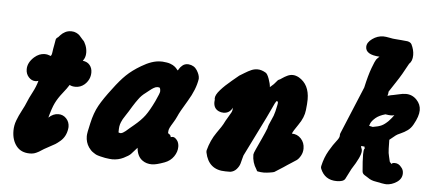

<svg xmlns="http://www.w3.org/2000/svg" viewBox="-50 -850 2149 959"><g transform="rotate(5 1024.5 -370.0)"><path d="M127 -3.9Q83 -3.9 59.6 -33.7Q36.1 -63.5 36.1 -110.4Q36.1 -136.7 45.4 -161.6Q54.7 -186.5 69.3 -213.9Q84 -241.2 89.8 -256.8Q97.7 -277.3 114.3 -308.6Q130.9 -339.8 138.7 -369.1Q130.9 -366.2 124 -366.2Q104.5 -366.2 89.8 -382.3Q75.2 -398.4 75.2 -421.9Q75.2 -455.1 106.4 -483.4Q130.9 -504.9 158.2 -504.9Q166 -504.9 172.9 -503.4Q179.7 -502 183.6 -500L188.5 -498Q190.4 -500 191.4 -501.5Q192.4 -502.9 193.4 -505.9Q194.3 -508.8 194.8 -511.7Q195.3 -514.6 196.3 -521.5Q197.3 -528.3 198.2 -534.7Q199.2 -541 201.7 -553.7Q204.1 -566.4 206.1 -579.1Q207 -588.9 217.8 -594.7Q218.8 -595.7 228 -606Q237.3 -616.2 250.5 -623Q263.7 -629.9 280.3 -629.9H282.2Q294.9 -629.9 306.2 -624.5Q317.4 -619.1 322.8 -613.3Q328.1 -607.4 334.5 -600.1Q340.8 -592.8 341.8 -591.8Q349.6 -585.9 356.9 -567.4Q364.3 -548.8 364.3 -529.3Q364.3 -504.9 350.6 -488.3Q374 -485.4 386.2 -470.2Q398.4 -455.1 398.4 -433.6Q398.4 -397.5 370.1 -372.1Q350.6 -355.5 325.2 -355.5Q306.6 -355.5 295.9 -362.3Q285.2 -344.7 263.7 -317.9Q242.2 -291 229.5 -265.1Q216.8 -239.3 204.1 -190.4Q226.6 -211.9 252.9 -211.9Q276.4 -211.9 292.5 -194.8Q308.6 -177.7 308.6 -152.3Q308.6 -150.4 308.1 -147.5Q307.6 -144.5 307.6 -142.6Q304.7 -123 296.4 -107.4Q288.1 -91.8 274.4 -80.1Q260.7 -68.4 250.5 -62Q240.2 -55.7 221.2 -45.9Q202.1 -36.1 196.3 -32.2Q194.3 -31.2 185.5 -25.4Q176.8 -19.5 172.4 -17.1Q168 -14.6 159.7 -10.7Q151.4 -6.8 143.6 -5.4Q135.7 -3.9 127 -3.9Z M821.3 -146.5Q822.3 -146.5 825.7 -147.5Q829.1 -148.4 832 -148.4Q843.8 -148.4 856.4 -129.9Q863.3 -117.2 863.3 -101.6Q863.3 -76.2 847.2 -52.7Q831.1 -29.3 802.7 -18.6Q760.7 -2.9 739.3 -2.9Q711.9 -2.9 692.4 -16.6Q665 -35.2 661.1 -79.1Q640.6 -55.7 631.3 -45.9Q622.1 -36.1 596.2 -23.4Q570.3 -10.7 540 -10.7Q529.3 -10.7 503.9 -14.6Q502.9 -14.6 492.7 -17.1Q482.4 -19.5 479.5 -20Q476.6 -20.5 467.3 -23.4Q458 -26.4 453.6 -29.3Q449.2 -32.2 442.4 -36.6Q435.5 -41 430.2 -46.9Q424.8 -52.7 419.9 -59.6Q403.3 -84 403.3 -115.2Q403.3 -130.9 415 -179.7Q426.8 -233.4 447.8 -271Q468.8 -308.6 508.8 -360.4Q542 -405.3 570.8 -433.1Q599.6 -460.9 642.6 -486.3Q696.3 -518.6 738.3 -518.6H748Q759.8 -517.6 769.5 -516.1Q779.3 -514.6 787.1 -511.7Q794.9 -508.8 800.3 -505.9Q805.7 -502.9 810.5 -499Q815.4 -495.1 817.4 -492.7Q819.3 -490.2 822.8 -486.3Q826.2 -482.4 827.1 -481.4Q828.1 -481.4 833 -490.2Q837.9 -499 848.6 -507.8Q859.4 -516.6 874 -516.6H878.9Q907.2 -513.7 921.4 -491.2Q935.5 -468.8 935.5 -451.2V-448.2Q927.7 -395.5 890.6 -334.5Q853.5 -273.4 845.7 -253.9Q837.9 -236.3 827.1 -219.2Q816.4 -202.1 811.5 -191.9Q806.6 -181.6 806.6 -170.9V-166Q806.6 -164.1 813.5 -160.2Q820.3 -156.2 821.3 -146.5ZM560.5 -146.5Q566.4 -144.5 569.3 -144.5Q575.2 -144.5 582 -148.4Q588.9 -152.3 594.7 -157.2Q600.6 -162.1 612.8 -172.9Q625 -183.6 633.8 -190.4Q668 -218.8 687 -244.6Q706.1 -270.5 729.5 -319.3Q749 -361.3 749 -369.1Q749 -385.7 743.2 -388.7Q740.2 -389.6 734.4 -389.6Q729.5 -389.6 725.1 -388.2Q720.7 -386.7 714.8 -383.3Q709 -379.9 705.1 -377Q701.2 -374 692.4 -367.2Q683.6 -360.4 677.7 -355.5Q667 -347.7 658.7 -339.4Q650.4 -331.1 643.1 -320.8Q635.7 -310.5 630.9 -303.7Q626 -296.9 616.7 -281.7Q607.4 -266.6 601.6 -256.8Q596.7 -249 587.4 -234.9Q578.1 -220.7 574.7 -214.8Q571.3 -209 566.9 -198.2Q562.5 -187.5 561 -176.8Q559.6 -166 559.6 -151.4Q559.6 -146.5 560.5 -146.5Z M1290 -286.1 1191.4 -86.9Q1190.4 -85.9 1187.5 -72.8Q1184.6 -59.6 1180.2 -44.9Q1175.8 -30.3 1163.6 -16.6Q1151.4 -2.9 1132.8 0H1108.4Q1023.4 0 1005.9 -85.9Q1004.9 -91.8 1005.9 -96.7Q1019.5 -148.4 1047.4 -188Q1075.2 -227.5 1078.1 -234.4Q1085.9 -251 1096.7 -268.1Q1107.4 -285.2 1112.8 -295.9Q1118.2 -306.6 1118.2 -320.3Q1103.5 -291 1073.2 -291Q1060.5 -291 1049.8 -295.9Q1023.4 -307.6 1023.4 -339.8L1024.4 -352.5Q1024.4 -353.5 1023.9 -355.5Q1023.4 -357.4 1023.4 -358.4Q1023.4 -376 1045.9 -401.4Q1068.4 -426.8 1101.6 -454.1Q1134.8 -481.4 1135.7 -482.4Q1142.6 -486.3 1160.6 -497.6Q1178.7 -508.8 1193.4 -515.1Q1208 -521.5 1224.6 -521.5Q1244.1 -521.5 1265.6 -508.8Q1274.4 -503.9 1283.2 -479.5Q1292 -455.1 1293 -438.5L1311.5 -455.1L1330.1 -476.6Q1335.9 -480.5 1339.8 -481.4Q1341.8 -482.4 1351.6 -489.3Q1361.3 -496.1 1374.5 -502.4Q1387.7 -508.8 1401.4 -508.8Q1416 -508.8 1432.6 -500Q1486.3 -468.8 1486.3 -393.6Q1486.3 -373 1482.4 -339.8Q1478.5 -302.7 1452.1 -265.1Q1425.8 -227.5 1422.9 -216.8Q1450.2 -216.8 1468.8 -196.8Q1487.3 -176.8 1487.3 -147.5Q1487.3 -127.9 1478 -111.3Q1468.8 -94.7 1458.5 -87.4Q1448.2 -80.1 1433.1 -70.8Q1418 -61.5 1414.1 -58.6Q1408.2 -53.7 1352.5 -18.6L1349.6 -17.6Q1346.7 -16.6 1341.8 -15.6Q1336.9 -14.6 1330.6 -13.7Q1324.2 -12.7 1315.9 -11.7Q1307.6 -10.7 1299.8 -10.7Q1285.2 -10.7 1269.5 -13.7Q1267.6 -13.7 1266.6 -14.6Q1265.6 -15.6 1265.1 -16.6Q1264.6 -17.6 1263.7 -19.5Q1262.7 -21.5 1261.7 -23.4Q1240.2 -55.7 1240.2 -95.7Q1240.2 -101.6 1250.5 -124Q1260.7 -146.5 1275.9 -179.2Q1291 -211.9 1298.8 -232.4Q1301.8 -249 1314 -273.9Q1326.2 -298.8 1331.1 -320.3Q1333 -328.1 1335 -337.9Q1336.9 -347.7 1338.4 -353.5Q1339.8 -359.4 1339.8 -363.3Q1339.8 -371.1 1334 -372.1Q1331.1 -372.1 1324.2 -358.9Q1317.4 -345.7 1306.6 -321.3Q1295.9 -296.9 1290 -286.1Z M1754.9 -680.7Q1754.9 -703.1 1780.8 -721.7Q1806.6 -740.2 1835.9 -740.2Q1847.7 -740.2 1867.2 -736.3Q1886.7 -732.4 1892.6 -732.4Q1907.2 -731.4 1928.2 -729.5Q1949.2 -727.5 1958 -726.6Q1972.7 -723.6 1978.5 -713.9Q1992.2 -686.5 1992.2 -660.2Q1992.2 -629.9 1975.6 -615.2Q1945.3 -557.6 1919.9 -520Q1894.5 -482.4 1885.7 -467.8Q1885.7 -458 1881.8 -446.3Q1901.4 -452.1 1911.1 -453.1Q1914.1 -453.1 1936 -458.5Q1958 -463.9 1972.7 -463.9Q2004.9 -463.9 2027.3 -440.4Q2048.8 -418 2048.8 -388.7Q2048.8 -358.4 2024.4 -315.4Q2013.7 -295.9 1998 -284.7Q1982.4 -273.4 1964.4 -265.6Q1946.3 -257.8 1940.4 -252.9L1910.2 -228.5Q1910.2 -199.2 1911.1 -183.6Q1912.1 -168 1912.6 -162.6Q1913.1 -157.2 1916 -146Q1918.9 -134.8 1920.9 -125Q1920.9 -121.1 1923.8 -117.2Q1926.8 -113.3 1929.7 -111.3L1932.6 -108.4Q1932.6 -115.2 1948.2 -115.2Q1967.8 -115.2 1981.4 -96.7Q1992.2 -85 1992.2 -67.4Q1992.2 -40 1966.8 -22.9Q1941.4 -5.9 1914.1 -5.9Q1901.4 -5.9 1850.6 -16.6Q1838.9 -19.5 1830.1 -24.4Q1821.3 -29.3 1814 -34.7Q1806.6 -40 1803.7 -41Q1792 -47.9 1791 -59.6Q1786.1 -112.3 1786.1 -144.5Q1786.1 -156.2 1787.1 -163.1Q1788.1 -169.9 1789.1 -170.9Q1790 -171.9 1791 -172.9Q1792 -173.8 1792 -174.8L1791 -175.8Q1791 -177.7 1790.5 -179.7Q1790 -181.6 1790 -183.6L1773.4 -185.5V-183.6L1772.5 -181.6Q1772.5 -179.7 1775.4 -173.8Q1778.3 -168 1778.3 -161.1Q1778.3 -133.8 1734.4 -66.4L1708 -14.6Q1699.2 0 1666 0Q1606.4 0 1584 -54.7Q1581.1 -62.5 1583 -68.4Q1592.8 -112.3 1612.8 -146.5Q1632.8 -180.7 1647.5 -198.7Q1662.1 -216.8 1662.1 -226.6V-229.5Q1662.1 -236.3 1664.1 -240.2L1762.7 -477.5Q1776.4 -540 1790.5 -577.6Q1804.7 -615.2 1809.6 -621.6Q1814.5 -627.9 1825.2 -637.7Q1754.9 -641.6 1754.9 -680.7ZM1803.7 -289.1Q1821.3 -285.2 1822.3 -285.2Q1851.6 -290 1866.7 -297.4Q1881.8 -304.7 1899.4 -322.3Q1915 -338.9 1924.8 -353.5Q1918.9 -350.6 1907.2 -350.6Q1897.5 -350.6 1879.9 -353.5Q1848.6 -344.7 1831.5 -330.1Q1814.5 -315.4 1808.6 -302.7Z"/></g></svg>

Font: Essays1743
Style: BoldItalic
Weight: 700
Italic angle: -10°
Designer: Based on the typeface in a 1743 English translation of the essays of Montaigne.  PostScript/TrueType font designed by Jo
Version: Version 002.100